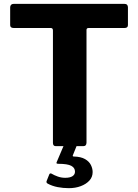

<svg xmlns="http://www.w3.org/2000/svg" viewBox="-20 -762 721 1001"><path d="M33 -724Q33 -732 38 -737Q43 -742 53 -742H627Q638 -742 642.5 -737Q647 -732 647 -724V-631Q647 -616 629 -616H442Q431 -616 431 -606V-19Q431 0 414 0H271Q256 0 256 -17V-603Q256 -616 245 -616H52Q33 -616 33 -631ZM463 135Q463 161 446 179.5Q429 198 401 208.5Q373 219 339 219Q309 219 280.5 213.5Q252 208 228 195Q220 190 223 182L237 147Q240 140 248 143Q263 152 281.5 158.5Q300 165 320 165Q345 165 358 156.5Q371 148 371 133Q371 113 351.5 102.5Q332 92 284 92Q278 92 275.5 90Q273 88 276 82L313 -5H381L360 47Q357 54 365 54Q402 55 423.5 67.5Q445 80 454 98.5Q463 117 463 135Z"/></svg>

Font: Libre Franklin Thin
Style: Bold
Weight: 700
Version: Version 3.000